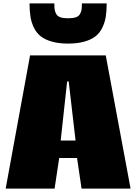

<svg xmlns="http://www.w3.org/2000/svg" viewBox="-20 -1103 797 1123"><path d="M13.2 0ZM152.8 -1083H297.9Q297.9 -1059.6 299.8 -1046.6Q301.8 -1033.7 309.3 -1020.5Q316.9 -1007.3 333.7 -1001.7Q350.6 -996.1 378.4 -996.1Q406.2 -996.1 423.1 -1001.7Q439.9 -1007.3 447.5 -1020.5Q455.1 -1033.7 457 -1046.6Q459 -1059.6 459 -1083H604Q604 -1038.6 598.6 -1005.1Q593.3 -971.7 578.4 -940.9Q563.5 -910.2 538.6 -890.6Q513.7 -871.1 473.4 -859.6Q433.1 -848.1 378.4 -848.1Q323.7 -848.1 283.4 -859.6Q243.2 -871.1 218.3 -890.6Q193.4 -910.2 178.5 -940.9Q163.6 -971.7 158.2 -1005.1Q152.8 -1038.6 152.8 -1083ZM381.8 -626.5H372.6L335 -281.2H421.9ZM326.2 -178.7 299.3 0H13.2L155.8 -778.8H598.6L743.7 0H457L430.7 -178.7Z"/></svg>

Font: Coda ExtraBold
Style: Regular
Weight: 800
Version: Version 2.001; ttfautohint (v0.8) -r 50 -G 200 -x